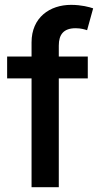

<svg xmlns="http://www.w3.org/2000/svg" viewBox="-20 -782 422 802"><path d="M111.8 -605V-545.9H9.8V-454.6H111.8V0H225.6V-454.6H346.7V-545.9H225.6V-591.8C225.6 -638.2 246.1 -664.1 295.9 -664.1C317.9 -664.1 333.5 -659.2 343.8 -655.8L369.1 -747.1C354 -752.4 320.3 -761.7 276.9 -761.7C188 -761.7 111.8 -709 111.8 -605Z"/></svg>

Font: Raveo Medium
Style: Regular
Weight: 500
Designer: Jakub Foglar, Rasmus Andersson (Inter)
Foundry: Jakubfoglar.com
Version: Version 1.100;Glyphs 3.2.3 (3260)